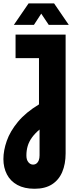

<svg xmlns="http://www.w3.org/2000/svg" viewBox="-28 -906 474 1144"><path d="M177.7 218.7Q117 218.7 75.5 196Q34 173.3 13.2 133Q-7.7 92.7 -7.7 41.7Q-7.7 -9.3 12.3 -66.5Q32.3 -123.7 78.8 -180Q125.3 -236.3 204.3 -284V-559.7H64.7V-700H363V8Q363 71 342.8 118.7Q322.7 166.3 281.7 192.5Q240.7 218.7 177.7 218.7ZM168.7 74.7Q181 74.7 189.8 67.8Q198.7 61 203.2 48.7Q207.7 36.3 207.7 19.3V-134.3Q180 -111 162.3 -86.5Q144.7 -62 137 -35.8Q129.3 -9.7 129.3 20.7Q129.3 46.7 141.2 60.7Q153 74.7 168.7 74.7ZM54.7 -758 142.3 -885.7H294.3L381.7 -758H262.3L217.7 -824.7L174.3 -758Z"/></svg>

Font: MuseoModerno Thin
Style: Regular
Weight: 100
Designer: Pablo Cosgaya, Héctor Gatti, Marcela Romero, and the Authors of The MuseoModerno Project.
Foundry: Omnibus-Type Team
Version: Version 1.003